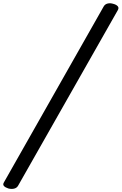

<svg xmlns="http://www.w3.org/2000/svg" viewBox="-117 -1099 758 1196"><path d="M-65 75Q-84 69 -92.5 59.5Q-101 50 -92 36L529 -1059Q537 -1073 553.5 -1077Q570 -1081 589 -1075Q608 -1070 616.5 -1060Q625 -1050 617 -1036L-5 59Q-13 72 -29 76Q-45 80 -65 75Z"/></svg>

Font: Playwrite AU VIC
Style: Regular
Weight: 400
Designer: Veronika Burian, José Scaglione
Foundry: TypeTogether
Version: Version 1.002